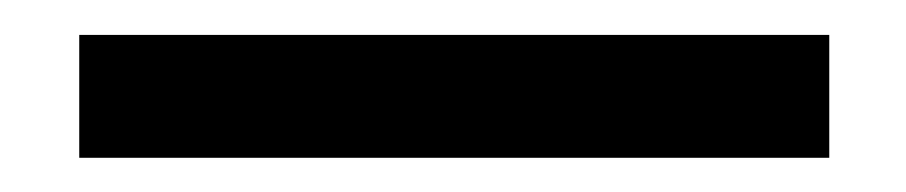

<svg xmlns="http://www.w3.org/2000/svg" viewBox="-20 20 519 110"><path d="M455.1 110.4V40H25.4V110.4Z"/></svg>

Font: Geo
Style: Regular
Weight: 500
Version: Version 001.2